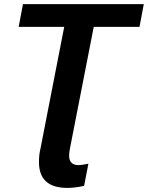

<svg xmlns="http://www.w3.org/2000/svg" viewBox="-20 -708 721 936"><path d="M437 -577 320 21Q317 38 317 51Q317 97 363 97Q379 97 411 90L390 198Q346 208 308 208Q170 208 170 82Q170 46 177 18L293 -577H71L92 -688H681L660 -577Z"/></svg>

Font: Libra Sans Modern
Style: Bold Italic
Weight: 700
Italic angle: -12°
Foundry: Stefan Peev, Context Ltd
Version: Version 1.000